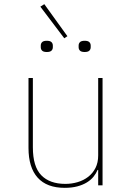

<svg xmlns="http://www.w3.org/2000/svg" viewBox="-20 -891 640 923"><path d="M452 -74H449Q442 -57 429.5 -41.5Q417 -26 397.5 -14Q378 -2 351.5 5Q325 12 291 12Q205 12 161 -37Q117 -86 117 -180V-516H138V-183Q138 -90 178.5 -48.5Q219 -7 294 -7Q325 -7 353.5 -15.5Q382 -24 404 -41Q426 -58 439 -83.5Q452 -109 452 -144V-516H473V0H452ZM174 -859 193 -871 304 -717 289 -707ZM205 -641Q189 -641 182.5 -647.5Q176 -654 176 -664V-672Q176 -682 182.5 -688.5Q189 -695 205 -695Q221 -695 227.5 -688.5Q234 -682 234 -672V-664Q234 -654 227.5 -647.5Q221 -641 205 -641ZM387 -641Q371 -641 364.5 -647.5Q358 -654 358 -664V-672Q358 -682 364.5 -688.5Q371 -695 387 -695Q403 -695 409.5 -688.5Q416 -682 416 -672V-664Q416 -654 409.5 -647.5Q403 -641 387 -641Z"/></svg>

Font: IBM Plex Mono Thin
Style: Regular
Weight: 100
Monospace: yes
Designer: Mike Abbink, Paul van der Laan, Pieter van Rosmalen
Foundry: Bold Monday
Version: Version 2.3